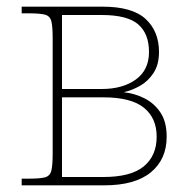

<svg xmlns="http://www.w3.org/2000/svg" viewBox="-20 -556 565 576"><path d="M45 0V-20H65Q100 -20 115 -24Q130 -28 134 -44Q138 -60 138 -94V-442Q138 -477 134 -492.5Q130 -508 115 -512Q100 -516 67 -516H45V-536H288Q377 -536 417 -499Q457 -462 457 -400Q457 -362 440.5 -337Q424 -312 400 -298.5Q376 -285 353 -280V-279Q383 -276 412.5 -261.5Q442 -247 461 -219Q480 -191 480 -146Q480 -78 432.5 -39Q385 0 293 0ZM166 -289H285Q348 -289 387.5 -317.5Q427 -346 427 -400Q427 -455 394.5 -483Q362 -511 285 -511H166ZM166 -25H290Q373 -25 411.5 -57Q450 -89 450 -146Q450 -202 411.5 -233Q373 -264 290 -264H166Z"/></svg>

Font: Noto Serif Thin
Style: Regular
Weight: 100
Designer: Monotype Design Team
Foundry: Monotype Imaging Inc.
Version: Version 2.015